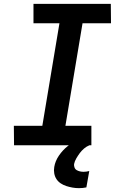

<svg xmlns="http://www.w3.org/2000/svg" viewBox="-20 -755 640 998"><path d="M455 0H53L52 -101H200L289 -634H154V-735H556L557 -634H409L320 -101H455ZM390 223Q373 223 356.5 220Q340 217 324.5 212Q309 207 295.5 198Q282 189 273.5 176Q265 163 262 146.5Q259 130 262 113Q267 82 286.5 53.5Q306 25 332.5 4Q359 -17 390 -29.5Q421 -42 452 -45L445 0Q430 6 417 17Q404 28 394.5 41Q385 54 376.5 68.5Q368 83 365 98Q364 107 367.5 116Q371 125 379 129.5Q387 134 396 136Q405 138 414 138Q422 138 429 137Q436 136 444 134L429 219Q420 221 410 222Q400 223 390 223Z"/></svg>

Font: Iosevka Extended Oblique
Style: Bold
Weight: 700
Width: 7
Italic angle: -9°
Monospace: yes
Designer: Belleve Invis
Foundry: Belleve Invis
Version: Version 32.5.0; ttfautohint (v1.8.4)